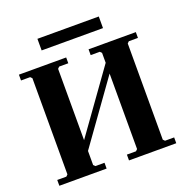

<svg xmlns="http://www.w3.org/2000/svg" viewBox="-144 -957 1052 1088"><g transform="rotate(-20 382.5 -412.5)"><path d="M450 0V-35H505L515 -45V-625L505 -635H450V-670H735V-635H680L670 -625V-45L680 -35H735V0ZM30 0V-35H85L95 -45V-625L85 -635H30V-670H315V-635H260L250 -625V-45L260 -35H315V0ZM230 -102V-167L530 -586V-521ZM198 -825H568V-755H198Z"/></g></svg>

Font: Brygada 1918
Style: Regular
Weight: 400
Designer: Mateusz Machalski | Borys Kosmynka | Przemek Hoffer
Foundry: NIEPODLEGLA 2018
Version: Version 3.006